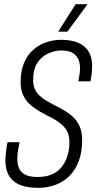

<svg xmlns="http://www.w3.org/2000/svg" viewBox="-20 -889 462 921"><path d="M164 12Q127 12 98 5Q69 -2 48.5 -17.5Q28 -33 17 -58Q6 -83 6 -120Q6 -135 9 -161Q12 -187 16 -207H74Q72 -197 67.5 -174Q63 -151 63 -128Q63 -97 73.5 -77.5Q84 -58 105.5 -49Q127 -40 162 -40Q196 -40 224 -50.5Q252 -61 271.5 -83Q291 -105 302 -136.5Q313 -168 313 -208Q313 -235 304 -254.5Q295 -274 279.5 -288.5Q264 -303 244.5 -314.5Q225 -326 204 -336Q181 -348 159 -361.5Q137 -375 119 -392.5Q101 -410 90 -435Q79 -460 79 -495Q79 -549 95.5 -588Q112 -627 141 -651.5Q170 -676 204 -687Q238 -698 273 -698Q308 -698 335.5 -690.5Q363 -683 382.5 -667.5Q402 -652 412 -628Q422 -604 422 -571Q422 -558 420.5 -541.5Q419 -525 414 -499H356Q361 -525 362.5 -538Q364 -551 364 -561Q364 -602 342.5 -624.5Q321 -647 273 -647Q245 -647 213.5 -633.5Q182 -620 160.5 -589.5Q139 -559 139 -504Q139 -479 147.5 -461Q156 -443 170.5 -429.5Q185 -416 203 -405.5Q221 -395 240 -385Q264 -373 287.5 -359.5Q311 -346 331 -327.5Q351 -309 362.5 -282Q374 -255 374 -217Q374 -161 358.5 -118.5Q343 -76 315 -47Q287 -18 248 -3Q209 12 164 12ZM259 -737 343 -869H398V-866L303 -737Z"/></svg>

Font: Archivo ExtraCondensed ExtraLight
Style: Italic
Weight: 250
Width: 2
Italic angle: -10°
Designer: Hector Gatti
Foundry: Omnibus-Type
Version: Version 2.001